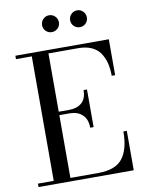

<svg xmlns="http://www.w3.org/2000/svg" viewBox="-100 -1011 818 1080"><g transform="rotate(-10 309.0 -470.5)"><path d="M382.6 -859.1Q368.7 -873 368.7 -893.1Q368.7 -913.1 382.8 -927.2Q397 -941.4 416.5 -941.4Q436 -941.4 450.2 -927.2Q464.4 -913.1 464.4 -893.1Q464.4 -873 450.4 -859.1Q436.5 -845.2 416.5 -845.2Q396.5 -845.2 382.6 -859.1ZM256.3 -941.4Q276.4 -941.4 290.5 -927.2Q304.7 -913.1 304.7 -893.1Q304.7 -873.5 290.5 -859.4Q276.4 -845.2 256.3 -845.2Q236.3 -845.2 222.4 -859.1Q208.5 -873 208.5 -893.1Q208.5 -913.1 222.7 -927.2Q236.8 -941.4 256.3 -941.4ZM375 -278.3Q375 -326.7 347.7 -352.3Q320.3 -377.9 275.9 -377.9H216.3V-19.5H376Q474.1 -19.5 514.6 -71.5Q555.2 -123.5 555.2 -225.1H574.7V0H30.8V-19.5H121.1V-730.5H30.8V-750H564.5V-544.9H544.9Q544.9 -586.4 536.4 -619.1Q527.8 -651.9 509.8 -677.5Q491.7 -703.1 460.7 -716.8Q429.7 -730.5 386.7 -730.5H216.3V-397.5H275.9Q321.3 -397.5 348.1 -421.1Q375 -444.8 375 -493.2H394.5V-278.3Z"/></g></svg>

Font: Bodoni* 11pt
Style: Regular
Weight: 400
Version: Version 2.3